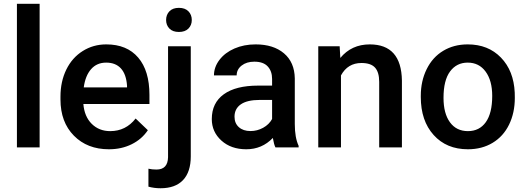

<svg xmlns="http://www.w3.org/2000/svg" viewBox="-20 -770 2749 1003"><path d="M187 0H68.4V-750H187Z M548.8 9.8Q436 9.8 366 -61.3Q295.9 -132.3 295.9 -250.5V-265.1Q295.9 -344.2 326.4 -406.5Q356.9 -468.8 412.1 -503.4Q467.3 -538.1 535.2 -538.1Q643.1 -538.1 701.9 -469.2Q760.7 -400.4 760.7 -274.4V-226.6H415.5Q420.9 -161.1 459.2 -123Q497.6 -85 555.7 -85Q637.2 -85 688.5 -150.9L752.4 -89.8Q720.7 -42.5 667.7 -16.4Q614.7 9.8 548.8 9.8ZM534.7 -442.9Q485.8 -442.9 455.8 -408.7Q425.8 -374.5 417.5 -313.5H643.6V-322.3Q639.6 -381.8 611.8 -412.4Q584 -442.9 534.7 -442.9Z M976.6 -528.3V46.9Q976.6 127.9 936.3 170.7Q896 213.4 818.4 213.4Q785.6 213.4 755.4 205.1V111.3Q773.9 115.7 797.4 115.7Q856.4 115.7 857.9 51.3V-528.3ZM847.7 -665.5Q847.7 -692.9 865 -710.9Q882.3 -729 914.6 -729Q946.8 -729 964.4 -710.9Q981.9 -692.9 981.9 -665.5Q981.9 -638.7 964.4 -620.8Q946.8 -603 914.6 -603Q882.3 -603 865 -620.8Q847.7 -638.7 847.7 -665.5Z M1418.9 0Q1411.1 -15.1 1405.3 -49.3Q1348.6 9.8 1266.6 9.8Q1187 9.8 1136.7 -35.6Q1086.4 -81.1 1086.4 -147.9Q1086.4 -232.4 1149.2 -277.6Q1211.9 -322.8 1328.6 -322.8H1401.4V-357.4Q1401.4 -398.4 1378.4 -423.1Q1355.5 -447.8 1308.6 -447.8Q1268.1 -447.8 1242.2 -427.5Q1216.3 -407.2 1216.3 -376H1097.7Q1097.7 -419.4 1126.5 -457.3Q1155.3 -495.1 1204.8 -516.6Q1254.4 -538.1 1315.4 -538.1Q1408.2 -538.1 1463.4 -491.5Q1518.6 -444.8 1520 -360.4V-122.1Q1520 -50.8 1540 -8.3V0ZM1288.6 -85.4Q1323.7 -85.4 1354.7 -102.5Q1385.7 -119.6 1401.4 -148.4V-248H1337.4Q1271.5 -248 1238.3 -225.1Q1205.1 -202.1 1205.1 -160.2Q1205.1 -126 1227.8 -105.7Q1250.5 -85.4 1288.6 -85.4Z M1754.4 -528.3 1757.8 -467.3Q1816.4 -538.1 1911.6 -538.1Q2076.7 -538.1 2079.6 -349.1V0H1960.9V-342.3Q1960.9 -392.6 1939.2 -416.7Q1917.5 -440.9 1868.2 -440.9Q1796.4 -440.9 1761.2 -376V0H1642.6V-528.3Z M2178.2 -269Q2178.2 -346.7 2209 -408.9Q2239.7 -471.2 2295.4 -504.6Q2351.1 -538.1 2423.3 -538.1Q2530.3 -538.1 2596.9 -469.2Q2663.6 -400.4 2668.9 -286.6L2669.4 -258.8Q2669.4 -180.7 2639.4 -119.1Q2609.4 -57.6 2553.5 -23.9Q2497.6 9.8 2424.3 9.8Q2312.5 9.8 2245.4 -64.7Q2178.2 -139.2 2178.2 -263.2ZM2296.9 -258.8Q2296.9 -177.2 2330.6 -131.1Q2364.3 -85 2424.3 -85Q2484.4 -85 2517.8 -131.8Q2551.3 -178.7 2551.3 -269Q2551.3 -349.1 2516.8 -396Q2482.4 -442.9 2423.3 -442.9Q2365.2 -442.9 2331.1 -396.7Q2296.9 -350.6 2296.9 -258.8Z"/></svg>

Font: Vazir Medium UI
Style: Medium-UI
Weight: 500
Designer: Saber Rastikerdar
Foundry: Saber Rastikerdar
Version: Version 30.0.0